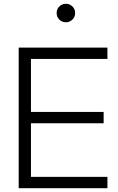

<svg xmlns="http://www.w3.org/2000/svg" viewBox="-20 -997 623 1017"><path d="M79 -745H549V-685H144V-404H529V-344H144V-60H549V0H79ZM280 -928Q280 -949 294.5 -963Q309 -977 329 -977Q349 -977 363.5 -963Q378 -949 378 -928Q378 -907 363.5 -893Q349 -879 329 -879Q309 -879 294.5 -893Q280 -907 280 -928Z"/></svg>

Font: BLUETTI 2.0 Extralight
Style: Roman
Weight: 200
Designer: Stijn de Vries
Foundry: tokotype
Version: Version 2.005;October 31, 2023;FontCreator 14.0.0.2814 64-bi